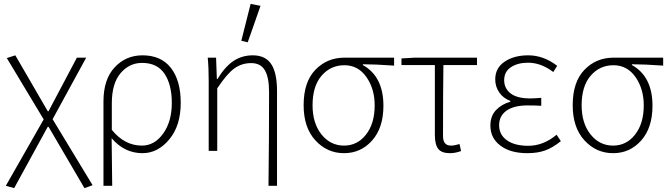

<svg xmlns="http://www.w3.org/2000/svg" viewBox="-20 -777 3448 989"><path d="M53 192 10 180 205 -162 15 -478 59 -492 226 -204H230L376 -480H424L251 -163L457 177L415 192L230 -124H226Z M513 180V-255Q513 -368 570.5 -430Q628 -492 714 -492Q810 -492 860.5 -427Q911 -362 911 -247Q911 -130 852 -59Q793 12 714 12Q621 12 555 -65Q556 -28 558 180ZM711 -27Q776 -27 820.5 -89Q865 -151 865 -247Q865 -341 827.5 -397Q790 -453 712 -453Q646 -453 601 -400Q556 -347 556 -245V-108Q622 -27 711 -27Z M1363 180Q1366 -62 1366 -302Q1366 -379 1344 -415.5Q1322 -452 1274 -452Q1225 -452 1187 -424.5Q1149 -397 1099 -322V0H1055V-358Q1055 -431 1050 -480H1093L1097 -370H1100Q1140 -435 1183.5 -463.5Q1227 -492 1282 -492Q1347 -492 1377 -447Q1407 -402 1407 -308V180ZM1223 -567 1271 -757 1322 -747 1256 -559Z M1544 -235Q1544 -355 1604.5 -417.5Q1665 -480 1754 -480H2010V-439Q1912 -446 1849 -446V-442Q1955 -383 1955 -232Q1955 -119 1897 -53.5Q1839 12 1752 12Q1665 12 1604.5 -54Q1544 -120 1544 -235ZM1752 -27Q1821 -27 1865.5 -84Q1910 -141 1910 -234Q1910 -319 1867.5 -380Q1825 -441 1754 -441Q1683 -441 1636.5 -387Q1590 -333 1590 -235Q1590 -142 1636 -84.5Q1682 -27 1752 -27Z M2297 12Q2255 12 2237.5 -10Q2220 -32 2220 -82V-442H2048V-476L2115 -480H2437V-442H2264Q2262 -318 2262 -76Q2262 -27 2303 -27Q2321 -27 2347 -35L2355 1Q2326 12 2297 12Z M2696 12Q2609 12 2557.5 -27Q2506 -66 2506 -130Q2506 -180 2535.5 -210.5Q2565 -241 2609 -253V-257Q2572 -271 2551.5 -301Q2531 -331 2531 -368Q2531 -427 2579.5 -459.5Q2628 -492 2701 -492Q2780 -492 2850 -438L2830 -406Q2767 -454 2700 -454Q2647 -454 2612 -431Q2577 -408 2577 -364Q2577 -322 2610 -296Q2643 -270 2712 -270Q2730 -270 2768 -273V-232Q2740 -234 2698 -234Q2627 -234 2589 -207Q2551 -180 2551 -132Q2551 -83 2591 -54.5Q2631 -26 2701 -26Q2779 -26 2847 -83L2869 -50Q2827 -16 2788 -2Q2749 12 2696 12Z M2930 -235Q2930 -355 2990.5 -417.5Q3051 -480 3140 -480H3396V-439Q3298 -446 3235 -446V-442Q3341 -383 3341 -232Q3341 -119 3283 -53.5Q3225 12 3138 12Q3051 12 2990.5 -54Q2930 -120 2930 -235ZM3138 -27Q3207 -27 3251.5 -84Q3296 -141 3296 -234Q3296 -319 3253.5 -380Q3211 -441 3140 -441Q3069 -441 3022.5 -387Q2976 -333 2976 -235Q2976 -142 3022 -84.5Q3068 -27 3138 -27Z"/></svg>

Font: Toshiba Sans Light
Style: Regular
Weight: 300
Designer: Paul D. Hunt
Foundry: Toshiba Corporation
Version: Version 2.020;PS 2.0;hotconv 1.0.86;makeotf.lib2.5.63406